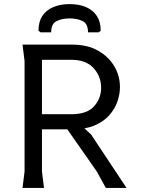

<svg xmlns="http://www.w3.org/2000/svg" viewBox="-20 -918 702 938"><path d="M90 0 100 -80V-620L90 -700H333Q407 -700 459 -670.5Q511 -641 538.5 -594Q566 -547 566 -493Q566 -457 553 -420.5Q540 -384 512.5 -353.5Q485 -323 440.5 -304.5Q396 -286 333 -286H185V-80L195 0ZM497 0 453 -80 288 -316H365L425 -261L598 0ZM185 -360H329Q405 -360 439.5 -398.5Q474 -437 474 -489Q474 -545 437 -585.5Q400 -626 327 -626H185ZM320 -898Q367 -898 401 -883Q435 -868 453.5 -839.5Q472 -811 472 -768L462 -760H410Q410 -802 383.5 -815Q357 -828 320 -828Q283 -828 256.5 -815Q230 -802 230 -760H178L168 -768Q168 -811 186.5 -839.5Q205 -868 239.5 -883Q274 -898 320 -898Z"/></svg>

Font: AR One Sans
Style: Regular
Weight: 400
Designer: Niteesh Yadav
Foundry: Niteesh Yadav
Version: Version 1.001;gftools[0.9.33]